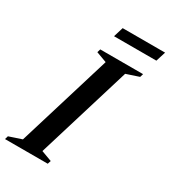

<svg xmlns="http://www.w3.org/2000/svg" viewBox="-224 -927 910 1027"><g transform="rotate(30 231.0 -414.0)"><path d="M236 -625.5 171 -649.5 177 -670H441.5L435.5 -649.5L357.5 -623.5L181 -44.5L246 -20.5L239.5 0H-24.5L-18.5 -20.5L59.5 -46.5ZM205.5 -768 224 -828.5H486L467 -768Z"/></g></svg>

Font: Newsreader 16pt SemiBold
Style: Italic
Weight: 600
Italic angle: -17°
Designer: Hugues Gentile
Foundry: Production Type
Version: Version 1.003; ttfautohint (v1.8.3)